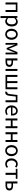

<svg xmlns="http://www.w3.org/2000/svg" viewBox="3526 -4064 743 7836"><g transform="rotate(90 3898.0 -146.5)"><path d="M82 0V-486H471V0H389V-419H164V0Z M635 205V-486H703L710 -430H713Q746 -458 785.5 -478Q825 -498 868 -498Q915 -498 951 -480.5Q987 -463 1011 -430.5Q1035 -398 1047.5 -352.5Q1060 -307 1060 -250Q1060 -188 1043 -139.5Q1026 -91 997 -57Q968 -23 930 -5.5Q892 12 850 12Q816 12 782.5 -3Q749 -18 715 -44L717 41V205ZM836 -57Q866 -57 891.5 -70.5Q917 -84 935.5 -108.5Q954 -133 964.5 -169Q975 -205 975 -250Q975 -290 968 -323Q961 -356 945.5 -379.5Q930 -403 905.5 -416Q881 -429 847 -429Q816 -429 784.5 -412Q753 -395 717 -363V-108Q750 -80 781 -68.5Q812 -57 836 -57Z M1379 12Q1334 12 1293.5 -5Q1253 -22 1222 -54.5Q1191 -87 1172.5 -134.5Q1154 -182 1154 -242Q1154 -303 1172.5 -350.5Q1191 -398 1222 -431Q1253 -464 1293.5 -481Q1334 -498 1379 -498Q1424 -498 1464.5 -481Q1505 -464 1536 -431Q1567 -398 1585.5 -350.5Q1604 -303 1604 -242Q1604 -182 1585.5 -134.5Q1567 -87 1536 -54.5Q1505 -22 1464.5 -5Q1424 12 1379 12ZM1379 -56Q1410 -56 1436 -69.5Q1462 -83 1480.5 -107.5Q1499 -132 1509 -166Q1519 -200 1519 -242Q1519 -284 1509 -318.5Q1499 -353 1480.5 -378Q1462 -403 1436 -416.5Q1410 -430 1379 -430Q1348 -430 1322 -416.5Q1296 -403 1277.5 -378Q1259 -353 1249 -318.5Q1239 -284 1239 -242Q1239 -200 1249 -166Q1259 -132 1277.5 -107.5Q1296 -83 1322 -69.5Q1348 -56 1379 -56Z M1732 0V-486H1827L1922 -258Q1933 -228 1944 -198.5Q1955 -169 1966 -140H1970Q1981 -169 1992.5 -198.5Q2004 -228 2014 -258L2107 -486H2201V0H2126V-218Q2126 -234 2127 -255.5Q2128 -277 2129.5 -299.5Q2131 -322 2132.5 -344.5Q2134 -367 2136 -386H2132Q2121 -357 2109.5 -327.5Q2098 -298 2087 -271L1995 -46H1940L1846 -271Q1835 -298 1823.5 -327.5Q1812 -357 1801 -386H1797Q1798 -367 1799.5 -344.5Q1801 -322 1802.5 -299.5Q1804 -277 1805 -255.5Q1806 -234 1806 -218V0Z M2365 0V-486H2447V-307H2516Q2559 -307 2594.5 -298Q2630 -289 2655.5 -270.5Q2681 -252 2695 -223.5Q2709 -195 2709 -155Q2709 -114 2695 -85Q2681 -56 2655.5 -37Q2630 -18 2594.5 -9Q2559 0 2516 0ZM2447 -66H2507Q2628 -66 2628 -155Q2628 -201 2598.5 -222Q2569 -243 2507 -243H2447ZM2793 0V-486H2875V0Z M3039 0V-486H3121V-67H3292V-486H3371V-67H3543V-486H3624V0Z M3760 12Q3746 12 3736.5 10Q3727 8 3716 4L3732 -72Q3737 -70 3742 -69Q3747 -68 3754 -68Q3780 -68 3796 -92.5Q3812 -117 3819 -171Q3829 -250 3838 -328.5Q3847 -407 3856 -486H4155V0H4072V-419H3921Q3913 -352 3905 -284.5Q3897 -217 3889 -150Q3868 12 3760 12Z M4516 12Q4467 12 4424.5 -5.5Q4382 -23 4350.5 -55.5Q4319 -88 4301 -135Q4283 -182 4283 -242Q4283 -302 4301.5 -349.5Q4320 -397 4350.5 -430Q4381 -463 4420 -480.5Q4459 -498 4501 -498Q4547 -498 4583.5 -482Q4620 -466 4644.5 -436Q4669 -406 4682 -364Q4695 -322 4695 -270Q4695 -257 4694.5 -244.5Q4694 -232 4692 -223H4364Q4369 -145 4412.5 -99.5Q4456 -54 4526 -54Q4561 -54 4590.5 -64.5Q4620 -75 4647 -92L4676 -38Q4644 -18 4605 -3Q4566 12 4516 12ZM4363 -282H4623Q4623 -356 4591.5 -394.5Q4560 -433 4503 -433Q4477 -433 4453.5 -423Q4430 -413 4411 -393.5Q4392 -374 4379.5 -346Q4367 -318 4363 -282Z M4815 0V-486H4897V-289H5131V-486H5213V0H5131V-216H4897V0Z M5377 0V-486H5459V-289H5693V-486H5775V0H5693V-216H5459V0Z M6128 12Q6083 12 6042.5 -5Q6002 -22 5971 -54.5Q5940 -87 5921.5 -134.5Q5903 -182 5903 -242Q5903 -303 5921.5 -350.5Q5940 -398 5971 -431Q6002 -464 6042.5 -481Q6083 -498 6128 -498Q6173 -498 6213.5 -481Q6254 -464 6285 -431Q6316 -398 6334.5 -350.5Q6353 -303 6353 -242Q6353 -182 6334.5 -134.5Q6316 -87 6285 -54.5Q6254 -22 6213.5 -5Q6173 12 6128 12ZM6128 -56Q6159 -56 6185 -69.5Q6211 -83 6229.5 -107.5Q6248 -132 6258 -166Q6268 -200 6268 -242Q6268 -284 6258 -318.5Q6248 -353 6229.5 -378Q6211 -403 6185 -416.5Q6159 -430 6128 -430Q6097 -430 6071 -416.5Q6045 -403 6026.5 -378Q6008 -353 5998 -318.5Q5988 -284 5988 -242Q5988 -200 5998 -166Q6008 -132 6026.5 -107.5Q6045 -83 6071 -69.5Q6097 -56 6128 -56Z M6673 12Q6625 12 6583 -5Q6541 -22 6510.5 -54.5Q6480 -87 6462.5 -134.5Q6445 -182 6445 -242Q6445 -303 6464 -350.5Q6483 -398 6515 -431Q6547 -464 6589.5 -481Q6632 -498 6679 -498Q6727 -498 6761 -481Q6795 -464 6821 -441L6779 -387Q6758 -406 6734.5 -418Q6711 -430 6682 -430Q6649 -430 6621 -416.5Q6593 -403 6573 -378Q6553 -353 6541.5 -318.5Q6530 -284 6530 -242Q6530 -200 6541 -166Q6552 -132 6571.5 -107.5Q6591 -83 6619 -69.5Q6647 -56 6680 -56Q6714 -56 6742.5 -70.5Q6771 -85 6794 -105L6830 -50Q6797 -21 6757 -4.5Q6717 12 6673 12Z M7034 0V-419H6871V-486H7279V-419H7116V0Z M7387 0V-486H7469V-307H7561Q7604 -307 7639.5 -298Q7675 -289 7700.5 -270.5Q7726 -252 7740 -223.5Q7754 -195 7754 -155Q7754 -114 7740 -85Q7726 -56 7700.5 -37Q7675 -18 7639.5 -9Q7604 0 7561 0ZM7469 -66H7552Q7673 -66 7673 -155Q7673 -201 7643.5 -222Q7614 -243 7552 -243H7469Z"/></g></svg>

Font: Source Sans Pro
Style: Regular
Weight: 400
Designer: Paul D. Hunt
Foundry: Adobe Systems Incorporated
Version: Version 2.021;PS 2.000;hotconv 1.0.86;makeotf.lib2.5.63406